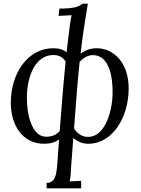

<svg xmlns="http://www.w3.org/2000/svg" viewBox="-20 -775 769 1050"><path d="M431.6 -754.9C415.5 -741.2 392.6 -728 304.7 -728L300.3 -688L371.6 -691.9C368.7 -678.2 367.2 -673.8 362.3 -638.2C356 -591.8 350.1 -541 344.2 -488.8C325.7 -503.9 303.2 -511.2 271.5 -511.2C132.3 -511.2 39.1 -375 39.1 -212.9C39.1 -88.9 104 11.2 221.2 11.2C253.9 11.2 281.2 4.4 303.2 -12.7L295.9 85C290 163.1 291 225.1 234.9 225.1V254.9H423.8V213.9L360.8 216.8C367.2 193.8 367.2 161.1 369.1 133.8L380.9 -20.5C402.8 -1 430.2 11.2 462.9 11.2C593.8 11.2 683.6 -130.9 683.6 -292C683.6 -432.1 601.6 -511.2 508.3 -511.2C471.7 -511.2 444.3 -498.5 420.9 -481.4C424.3 -514.6 428.7 -547.9 433.6 -585C439.5 -629.9 452.6 -705.1 460.4 -754.9ZM230.5 -27.3C152.8 -28.8 125 -153.8 127 -246.1C128.9 -374 182.1 -474.1 271 -474.1C305.2 -474.1 323.7 -460.9 338.9 -438.5C325.7 -307.6 314.9 -169.9 306.6 -58.6C288.1 -36.6 262.7 -26.9 230.5 -27.3ZM595.7 -261.2C593.8 -164.1 553.7 -26.4 462.4 -26.4C430.2 -26.4 406.7 -41 384.8 -71.3C397.9 -250 406.2 -349.1 415.5 -436.5C439.9 -464.4 467.3 -473.6 488.3 -473.6C576.7 -473.6 597.7 -355 595.7 -261.2Z"/></svg>

Font: Lora Italic
Style: Regular
Weight: 400
Italic angle: -3°
Designer: Olga Karpushina, Alexei Vanyashin
Foundry: Cyreal
Version: Version 1.011;PS 001.011;hotconv 1.0.70;makeotf.lib2.5.58329